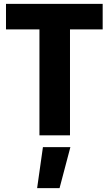

<svg xmlns="http://www.w3.org/2000/svg" viewBox="-20 -700 562 993"><path d="M172 273 202 61H344L288 273ZM184 0V-548H11V-680H511V-548H342V0Z"/></svg>

Font: Cairo Play ExtraBold
Style: Regular
Weight: 800
Version: Version 3.119